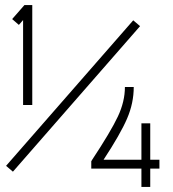

<svg xmlns="http://www.w3.org/2000/svg" viewBox="-20 -699 682 755"><path d="M536.1 -213.9H570.8V-70.8H606.9V-36.1H570.8V36.1H536.1V-36.1H338.9V-64.9L341.8 -69.8Q416 -182.1 443.6 -241Q471.2 -299.8 471.2 -356.9H505.9Q505.9 -293.5 479.7 -232.7Q453.6 -171.9 387.2 -70.8H536.1ZM503.9 -619.1 530.8 -596.2 30.8 -23.9 3.9 -46.9ZM70.8 -620.1 54.2 -601.1 27.8 -624 76.2 -679.2H106.9V-286.1H70.8Z"/></svg>

Font: Rawengulk
Style: Regular
Weight: 400
Version: Version 0.92